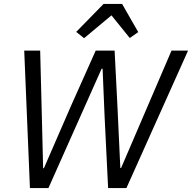

<svg xmlns="http://www.w3.org/2000/svg" viewBox="-20 -955 975 975"><path d="M506 -935 367 -793 407 -761 546 -877 639 -762 682 -792 600 -935ZM226 0 496 -606H501L511 -367L529 0H622L935 -698H851L595 -102H591L577 -403L562 -698H466L340 -416L203 -101H199L193 -344L184 -698H103L132 0Z"/></svg>

Font: Braiins Sans
Style: Italic
Weight: 400
Italic angle: -11.31°
Designer: Mike Abbink, Paul van der Laan, Pieter van Rosmalen, Jiri Chlebus, Lubos Buracinsky
Foundry: Bold Monday, Sudetype
Version: Version 1.000;hotconv 1.0.109;makeotfexe 2.5.65596